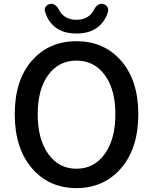

<svg xmlns="http://www.w3.org/2000/svg" viewBox="-20 -964 794 997"><path d="M56.6 -371.1Q56.6 -546.9 145 -648.4Q233.4 -750 377 -750Q520.5 -750 609.4 -647.9Q698.2 -545.9 698.2 -371.1Q698.2 -195.3 609.4 -91.3Q520.5 12.7 377 12.7Q233.4 12.7 145 -91.3Q56.6 -195.3 56.6 -371.1ZM579.1 -371.1Q579.1 -500 523.9 -574.7Q468.8 -649.4 377 -649.4Q285.2 -649.4 230.5 -574.7Q175.8 -500 175.8 -371.1Q175.8 -241.2 230.5 -164.6Q285.2 -87.9 377 -87.9Q468.8 -87.9 523.9 -164.6Q579.1 -241.2 579.1 -371.1ZM213.9 -904.3Q211.9 -909.2 211.9 -913.1Q211.9 -921.9 217.8 -929.7Q226.6 -941.4 240.2 -943.4Q243.2 -944.3 246.1 -944.3Q256.8 -944.3 265.6 -937.5Q277.3 -929.7 284.2 -917Q310.5 -861.3 377 -861.3Q443.4 -861.3 469.7 -917Q476.6 -929.7 488.3 -937.5Q497.1 -944.3 507.8 -944.3Q510.7 -944.3 513.7 -943.4Q527.3 -941.4 536.1 -929.7Q542 -921.9 542 -913.1Q542 -909.2 541 -904.3Q526.4 -851.6 484.9 -820.8Q443.4 -790 377 -790Q310.5 -790 269.5 -820.8Q228.5 -851.6 213.9 -904.3Z"/></svg>

Font: Gen Jyuu GothicX Medium
Style: Regular
Weight: 500
Designer: Ryoko NISHIZUKA (kana &amp; ideographs); Paul D. Hunt (Latin, Greek &amp; Cyrillic); Wenlong ZHANG (bopomofo); Sandoll C
Version: Version 1.058.20140828